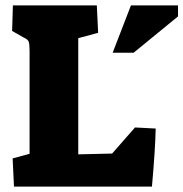

<svg xmlns="http://www.w3.org/2000/svg" viewBox="-20 -694 682 714"><path d="M27 -105 90 -122V-505Q90 -531 86.5 -539.5Q83 -548 67 -555L25 -579L28 -674H340L345 -572L271 -552V-120L397 -123L482 -220L559 -216Q557 -132 545 0H32ZM467 -674H642V-633L477 -498H399Z"/></svg>

Font: Suez One
Style: Regular
Weight: 400
Designer: Michal Sahar
Foundry: Hagilda
Version: Version 1.001